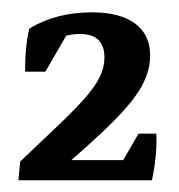

<svg xmlns="http://www.w3.org/2000/svg" viewBox="-20 -574 295 316"><path d="M10.3 -277.3 13.2 -308.1 62 -354.5Q98.1 -388.2 117.4 -409.9Q136.7 -431.6 144.3 -447.5Q151.9 -463.4 151.9 -479.5Q151.9 -518.1 111.3 -518.1Q84.5 -518.1 60.1 -502L21.5 -456.1Q21 -473.1 22.9 -493.9Q24.9 -514.6 28.3 -526.9Q71.8 -553.7 131.3 -553.7Q177.2 -553.7 202.1 -535.4Q227.1 -517.1 227.1 -482.4Q227.1 -460.9 216.6 -438.7Q206.1 -416.5 180.2 -388.4Q154.3 -360.4 107.9 -319.8L59.6 -277.3ZM10.3 -277.3 56.6 -310.5H230.5L230 -277.3ZM230 -277.3 177.2 -300.8 208 -354H237.3Q238.8 -317.4 230 -277.3ZM21.5 -456.1 28.3 -518.1 94.2 -524.4 54.7 -456.1Z"/></svg>

Font: Markazi Text Medium
Style: Regular
Weight: 500
Designer: Borna Izadpanah (Arabic designer), Fiona Ross (Arabic design director) and Florian Runge (Latin designer)
Foundry: Borna Izadpanah and Florian Runge
Version: Version 1.001